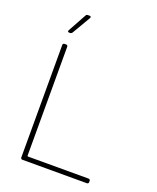

<svg xmlns="http://www.w3.org/2000/svg" viewBox="-162 -994 892 1090"><g transform="rotate(20 283.5 -449.5)"><path d="M111 -769H117C122 -769 126 -772 129 -776L194 -887C198 -894 195 -899 187 -899H177C172 -899 167 -897 165 -892L104 -781C100 -774 103 -769 111 -769ZM108 0H498C504 0 508 -4 508 -10V-18C508 -24 504 -28 498 -28H132C130 -28 128 -30 128 -32V-690C128 -696 124 -700 118 -700H108C102 -700 98 -696 98 -690V-10C98 -4 102 0 108 0Z"/></g></svg>

Font: Barlow Thin
Style: Regular
Weight: 250
Designer: Jeremy Tribby
Foundry: Tribby Type
Version: Version 1.422;hotconv 1.0.109;makeotfexe 2.5.65596